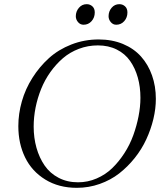

<svg xmlns="http://www.w3.org/2000/svg" viewBox="-20 -902 795 930"><path d="M68.8 -291Q68.8 -351.1 85.9 -411.1Q103 -471.2 137 -524.9Q170.9 -578.6 217 -620.4Q263.2 -662.1 325.7 -686.5Q388.2 -710.9 458 -710.9Q522.9 -710.9 575.7 -689Q628.4 -667 663.1 -628.2Q697.8 -589.4 716.3 -536.9Q734.9 -484.4 734.9 -422.9Q734.9 -375.5 722.9 -325.4Q710.9 -275.4 688.7 -227.3Q666.5 -179.2 632.6 -136.7Q598.6 -94.2 557.4 -62Q516.1 -29.8 462.9 -11Q409.7 7.8 352.1 7.8Q264.6 7.8 199.5 -32.2Q134.3 -72.3 101.6 -139.4Q68.8 -206.5 68.8 -291ZM143.1 -289.1Q143.1 -234.4 156.7 -186Q170.4 -137.7 196.3 -100.1Q222.2 -62.5 263.9 -40.8Q305.7 -19 357.9 -19Q405.3 -19 448.2 -37.6Q491.2 -56.2 523.4 -87.4Q555.7 -118.7 582.3 -159.7Q608.9 -200.7 625.5 -246.6Q642.1 -292.5 651.1 -338.9Q660.2 -385.3 660.2 -428.2Q660.2 -481 647.5 -526.4Q634.8 -571.8 610.1 -606.9Q585.4 -642.1 545.4 -662.1Q505.4 -682.1 454.1 -682.1Q405.8 -682.1 362.1 -665.5Q318.4 -648.9 284.9 -620.1Q251.5 -591.3 224.1 -553Q196.8 -514.6 179.2 -470.9Q161.6 -427.2 152.3 -380.9Q143.1 -334.5 143.1 -289.1ZM347.2 -823.2Q347.2 -846.7 362.3 -864.3Q377.4 -881.8 399.9 -881.8Q416 -881.8 427.5 -871.3Q439 -860.8 439 -841.8Q439 -816.9 423.6 -799.6Q408.2 -782.2 384.8 -782.2Q368.7 -782.2 357.9 -794.9Q347.2 -807.6 347.2 -823.2ZM505.9 -823.2Q505.9 -847.2 520.8 -864.5Q535.6 -881.8 558.1 -881.8Q574.2 -881.8 585.7 -871.3Q597.2 -860.8 597.2 -841.8Q597.2 -816.9 581.8 -799.6Q566.4 -782.2 543 -782.2Q527.3 -782.2 516.6 -794.9Q505.9 -807.6 505.9 -823.2Z"/></svg>

Font: Dihjauti S
Style: Italic
Weight: 400
Italic angle: -9°
Designer: T. Christopher White
Version: Version 3.0.0